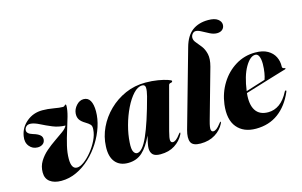

<svg xmlns="http://www.w3.org/2000/svg" viewBox="-91 -968 1911 1213"><g transform="rotate(-15 864.5 -361.0)"><path d="M502.5 -359Q502.5 -310.5 485.8 -259Q469 -207.5 438.8 -159.8Q408.5 -112 367.8 -73.8Q327 -35.5 278.8 -13Q230.5 9.5 178.5 9.5Q132 9.5 104.5 -11.2Q77 -32 77 -72Q77 -112 96.5 -144Q116 -176 145.5 -201.5Q175 -227 206 -248Q237 -269 261.2 -286.8Q285.5 -304.5 293 -321.5Q249 -322.5 210.5 -338.5Q172 -354.5 140.2 -370.8Q108.5 -387 85 -389.5Q65 -391 55 -382Q45 -373 43 -361.5Q38 -335 81 -322.5Q109.5 -314.5 124.2 -302.2Q139 -290 137 -270.5Q135 -253 121.5 -243.2Q108 -233.5 88.5 -233.5Q55 -233.5 34.2 -259.5Q13.5 -285.5 20.5 -325Q29.5 -380 73.2 -416.2Q117 -452.5 176.5 -452.5Q210.5 -452.5 248.8 -445.8Q287 -439 308 -439Q316 -439 320 -444.2Q324 -449.5 327.5 -449.5Q331.5 -449.5 331.5 -440.5Q331 -412 320 -372.2Q309 -332.5 294.5 -287.5Q280 -242.5 269.2 -197Q258.5 -151.5 258.5 -112Q258.5 -46.5 295 -46Q315 -45.5 341.5 -64.8Q368 -84 393.2 -115Q418.5 -146 436.2 -182Q454 -218 456 -251.5Q458.5 -274.5 448.2 -285Q438 -295.5 421 -305.5Q393 -322 383 -338.8Q373 -355.5 375 -379Q377.5 -406.5 398.5 -429.8Q419.5 -453 446 -453Q474.5 -453 488.5 -428.5Q502.5 -404 502.5 -359Z M916.5 -118Q904.5 -73 907 -58.8Q909.5 -44.5 921.5 -44.5Q931.5 -44.5 943 -53Q954.5 -61.5 971.5 -84Q977.5 -92 980 -91.5Q984.5 -91.5 979 -79Q959.5 -40.5 920.8 -15.5Q882 9.5 827 9.5Q791.5 9.5 777 -5.2Q762.5 -20 762.5 -46.5Q762.5 -58.5 766.8 -80Q771 -101.5 777 -126Q747 -60 709 -25.2Q671 9.5 614.5 9.5Q560 9.5 531 -26Q502 -61.5 505.5 -128Q508 -190.5 535.5 -248.8Q563 -307 610 -353Q657 -399 718.2 -426Q779.5 -453 850 -453Q894 -453 932 -446.5Q970 -440 993.2 -432Q1016.5 -424 1016.5 -419.5Q1016.5 -411 1005.2 -409.8Q994 -408.5 991.5 -398.5ZM657 -112.5Q654 -69.5 663 -52.8Q672 -36 685.5 -36Q720.5 -36 758 -120.2Q795.5 -204.5 838.5 -366Q847.5 -401 846.5 -421Q845.5 -441 826 -441Q797 -441 768.2 -410Q739.5 -379 715.2 -329.2Q691 -279.5 675.5 -222.2Q660 -165 657 -112.5Z M1335.5 -732Q1377.5 -732 1398 -716.5Q1418.5 -701 1418.5 -680Q1418.5 -661.5 1405.5 -649.2Q1392.5 -637 1369.5 -637Q1347.5 -637 1323.8 -649Q1300 -661 1278.2 -673Q1256.5 -685 1241.5 -685Q1229 -685 1219.8 -674Q1210.5 -663 1210.5 -648.5Q1210.5 -632 1224.8 -615.8Q1239 -599.5 1255.2 -578.2Q1271.5 -557 1279 -524.8Q1286.5 -492.5 1273.5 -444L1181 -115Q1169 -72 1172 -58.2Q1175 -44.5 1186.5 -44.5Q1196.5 -44.5 1208.2 -53Q1220 -61.5 1237 -84Q1243 -92 1245 -91.5Q1250 -91.5 1244 -79Q1225 -40.5 1185 -15.5Q1145 9.5 1089 9.5Q1038.5 9.5 1026.2 -17.5Q1014 -44.5 1028 -96L1170 -599.5Q1189.5 -670 1231.2 -701Q1273 -732 1335.5 -732Z M1696 -166Q1659.5 -81 1598 -35.8Q1536.5 9.5 1451.5 9.5Q1370.5 9.5 1328 -41.8Q1285.5 -93 1297.5 -190.5Q1307 -264.5 1344.5 -325Q1382 -385.5 1440.2 -421.2Q1498.5 -457 1569.5 -457Q1618.5 -457 1650 -439Q1681.5 -421 1696 -391.8Q1710.5 -362.5 1709 -329Q1707.5 -315.5 1723 -314Q1729 -313 1729 -310Q1729.5 -307 1723.5 -305Q1715 -302.5 1685.5 -293.8Q1656 -285 1615.2 -272.5Q1574.5 -260 1531.8 -247Q1489 -234 1453.5 -223Q1445.5 -150 1470.5 -110.5Q1495.5 -71 1553 -71Q1593 -71 1627 -95.2Q1661 -119.5 1687 -170.5Q1691 -176.5 1694.5 -175.5Q1700 -174.5 1696 -166ZM1566 -443Q1532.5 -443 1500.2 -387.5Q1468 -332 1455 -235Q1488 -245.5 1523.2 -256.5Q1558.5 -267.5 1582.5 -275Q1589 -292.5 1593.2 -317.8Q1597.5 -343 1598 -375Q1598 -406.5 1590 -424.8Q1582 -443 1566 -443Z"/></g></svg>

Font: Fraunces 144pt
Style: Bold Italic
Weight: 700
Italic angle: -16°
Version: Version 1.000;[b76b70a41]